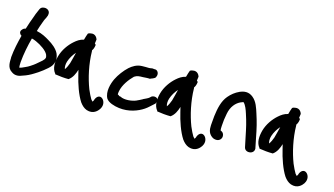

<svg xmlns="http://www.w3.org/2000/svg" viewBox="-70 -1171 3217 1848"><g transform="rotate(20 1538.5 -246.5)"><path d="M0 -81H1C4 -39 2 22 57 49C96 73 136 60 165 44C200 30 234 9 264 -14C296 -36 376 -104 399 -143C409 -162 416 -182 416 -203C416 -225 409 -247 398 -268C374 -309 325 -341 280 -362C245 -380 200 -400 146 -406C153 -437 159 -469 168 -498C173 -516 177 -533 183 -547L185 -548L194 -578L195 -579C196 -592 198 -603 192 -617C178 -644 144 -646 124 -638C113 -634 103 -626 98 -612L89 -585C82 -566 76 -545 71 -523C60 -482 47 -438 38 -391L23 -385C12 -379 2 -361 2 -361C-8 -341 3 -322 23 -312C11 -242 0 -162 0 -83ZM102 -71C102 -157 112 -243 126 -322C137 -321 154 -317 171 -311C226 -292 288 -258 308 -222C313 -211 316 -201 316 -197C316 -190 314 -184 309 -175C305 -168 291 -150 264 -125C237 -96 216 -80 203 -70C188 -58 177 -51 162 -43C139 -30 124 -20 107 -17C104 -26 103 -51 102 -71Z M421 -247C410 -183 412 -121 454 -79V-75H459C493 -72 549 -71 591 -75C626 -104 641 -149 650 -192C654 -178 660 -160 666 -145C693 -63 735 33 783 94C805 119 828 137 857 145C928 162 963 113 976 90L984 70C996 29 974 -5 953 -15C936 -25 910 -20 896 13C893 19 892 24 890 34L883 48C883 48 882 48 881 49C877 46 873 42 864 33C850 13 831 -16 813 -51C765 -149 724 -278 711 -404C710 -408 709 -411 709 -414C716 -424 723 -443 724 -468C725 -473 722 -479 712 -484C713 -495 713 -512 714 -525C709 -537 689 -576 642 -562C627 -559 621 -555 616 -550C612 -535 605 -509 601 -483C563 -471 539 -450 514 -424C473 -381 434 -317 421 -247ZM520 -229C529 -268 548 -306 572 -338C566 -301 560 -259 553 -224C549 -206 536 -169 525 -153C517 -169 513 -199 520 -229Z M1005 -224C986 -173 967 -85 1007 -26C1033 6 1093 18 1142 20C1241 24 1326 -17 1379 -60C1406 -81 1429 -111 1455 -137L1456 -136C1461 -148 1473 -176 1452 -195C1424 -208 1398 -195 1387 -177C1375 -164 1355 -154 1330 -139V-138C1316 -128 1295 -116 1274 -104C1236 -84 1164 -69 1121 -87L1120 -88C1113 -89 1107 -89 1103 -89V-92L1087 -99C1086 -106 1085 -118 1087 -132C1094 -199 1136 -266 1175 -312C1201 -332 1220 -334 1258 -338C1273 -340 1303 -346 1325 -346H1328L1330 -349C1367 -365 1378 -376 1378 -388C1387 -411 1377 -442 1349 -449L1346 -448H1313C1299 -445 1300 -443 1283 -441C1261 -439 1238 -439 1212 -435C1160 -429 1123 -399 1096 -371C1060 -332 1024 -274 1005 -224Z M1466 -247C1455 -183 1457 -121 1499 -79V-75H1504C1538 -72 1594 -71 1636 -75C1671 -104 1686 -149 1695 -192C1699 -178 1705 -160 1711 -145C1738 -63 1780 33 1828 94C1850 119 1873 137 1902 145C1973 162 2008 113 2021 90L2029 70C2041 29 2019 -5 1998 -15C1981 -25 1955 -20 1941 13C1938 19 1937 24 1935 34L1928 48C1928 48 1927 48 1926 49C1922 46 1918 42 1909 33C1895 13 1876 -16 1858 -51C1810 -149 1769 -278 1756 -404C1755 -408 1754 -411 1754 -414C1761 -424 1768 -443 1769 -468C1770 -473 1767 -479 1757 -484C1758 -495 1758 -512 1759 -525C1754 -537 1734 -576 1687 -562C1672 -559 1666 -555 1661 -550C1657 -535 1650 -509 1646 -483C1608 -471 1584 -450 1559 -424C1518 -381 1479 -317 1466 -247ZM1565 -229C1574 -268 1593 -306 1617 -338C1611 -301 1605 -259 1598 -224C1594 -206 1581 -169 1570 -153C1562 -169 1558 -199 1565 -229Z M2031 -158C2031 -121 2028 -66 2066 -34C2078 -24 2095 -12 2116 -12H2124C2152 -12 2175 -34 2175 -62C2175 -86 2161 -105 2135 -112C2133 -121 2131 -140 2131 -158V-219C2132 -239 2134 -260 2136 -282C2143 -356 2179 -407 2227 -433H2228C2239 -439 2248 -443 2248 -443C2248 -443 2249 -443 2252 -441C2275 -423 2294 -383 2309 -347C2342 -270 2356 -227 2385 -128L2411 -42C2419 -11 2450 -3 2474 -10C2497 -16 2515 -36 2509 -66L2508 -67L2482 -155C2453 -257 2437 -304 2403 -384C2383 -431 2361 -489 2312 -522C2264 -555 2219 -544 2180 -523C2141 -501 2109 -471 2084 -435C2044 -378 2034 -302 2031 -221Z M2513 -247C2502 -183 2504 -121 2546 -79V-75H2551C2585 -72 2641 -71 2683 -75C2718 -104 2733 -149 2742 -192C2746 -178 2752 -160 2758 -145C2785 -63 2827 33 2875 94C2897 119 2920 137 2949 145C3020 162 3055 113 3068 90L3076 70C3088 29 3066 -5 3045 -15C3028 -25 3002 -20 2988 13C2985 19 2984 24 2982 34L2975 48C2975 48 2974 48 2973 49C2969 46 2965 42 2956 33C2942 13 2923 -16 2905 -51C2857 -149 2816 -278 2803 -404C2802 -408 2801 -411 2801 -414C2808 -424 2815 -443 2816 -468C2817 -473 2814 -479 2804 -484C2805 -495 2805 -512 2806 -525C2801 -537 2781 -576 2734 -562C2719 -559 2713 -555 2708 -550C2704 -535 2697 -509 2693 -483C2655 -471 2631 -450 2606 -424C2565 -381 2526 -317 2513 -247ZM2612 -229C2621 -268 2640 -306 2664 -338C2658 -301 2652 -259 2645 -224C2641 -206 2628 -169 2617 -153C2609 -169 2605 -199 2612 -229Z"/></g></svg>

Font: Stray Cat
Style: ExBlk
Weight: 1000
Version: Version 1.0